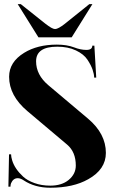

<svg xmlns="http://www.w3.org/2000/svg" viewBox="-20 -879 533 904"><path d="M239.3 -742.2Q253.9 -742.2 286.1 -767.6L400.4 -859.4H415L317.4 -703.1H161.1L63.5 -859.4H78.1L193.4 -767.6Q225.6 -742.2 239.3 -742.2ZM247.6 -668.9Q294.4 -668.9 328.1 -656.2Q359.4 -644 386.7 -644Q414.6 -644 414.6 -664.1H424.3L433.1 -513.7H423.3Q423.3 -529.3 416 -550.8Q408.7 -572.3 391.6 -598.1Q374.5 -624 337.4 -641.6Q300.3 -659.2 249.5 -659.2Q149.9 -659.2 149.9 -590.3Q149.9 -526.4 208 -477.5L394.5 -320.3Q478.5 -249.5 478.5 -159.2Q478.5 -81.5 395.5 -35.2Q325.2 4.9 216.8 4.9Q143.6 4.9 90.8 -30.3Q76.2 -40 63.5 -40Q42.5 -40 32.2 -16.6Q29.3 -9.8 29.3 0H19.5L22.5 -152.3H32.2Q32.2 -140.6 37.1 -124.5Q49.3 -84 88.9 -47.4Q108.4 -29.3 142.1 -17.1Q175.8 -4.9 216.8 -4.9Q270.5 -4.9 303.2 -31.7Q336.9 -59.6 336.9 -99.6Q336.9 -163.6 295.9 -198.2L109.4 -355.5Q22.9 -428.2 22.9 -517.6Q22.9 -586.9 93.8 -630.4Q156.2 -668.9 247.6 -668.9Z"/></svg>

Font: spinweradC
Style: Bold
Weight: 700
Width: 7
Version: Version 0.3